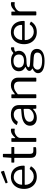

<svg xmlns="http://www.w3.org/2000/svg" viewBox="1536 -2328 967 4078"><g transform="rotate(-90 2019.0 -288.5)"><path d="M429 -700Q430 -698 430 -694Q430 -686 419 -683L190 -611Q188 -610 184 -610Q177 -610 174 -619L166 -641Q165 -643 165 -646Q165 -654 171 -655L402 -751Q403 -752 406 -752Q412 -752 414 -746ZM308 -54Q408 -54 464 -137Q468 -141 471 -141.5Q474 -142 478 -140L520 -119Q528 -114 522 -105Q483 -45 429 -17.5Q375 10 300 10Q227 10 169 -24Q111 -58 78.5 -119.5Q46 -181 46 -260Q46 -345 79 -408.5Q112 -472 169.5 -506Q227 -540 299 -540Q371 -540 425.5 -508Q480 -476 510 -414.5Q540 -353 540 -269V-265Q540 -256 537 -251.5Q534 -247 525 -247H142Q133 -247 133 -232Q133 -184 156.5 -143Q180 -102 220 -78Q260 -54 308 -54ZM439 -302Q450 -302 453 -304.5Q456 -307 456 -316Q456 -360 437.5 -397.5Q419 -435 383.5 -457.5Q348 -480 301 -480Q250 -480 212 -454.5Q174 -429 154 -388.5Q134 -348 135 -302Z M798 -468Q790 -468 790 -459V-142Q790 -97 805 -80Q820 -63 854 -63H923Q934 -63 934 -52L933 -18Q933 -8 921 -5Q895 0 827 0Q764 0 735 -29.5Q706 -59 706 -123V-457Q706 -468 696 -468H616Q605 -468 605 -478V-520Q605 -530 615 -530H700Q707 -530 707 -538L718 -697Q718 -710 729 -710H779Q791 -710 791 -696V-538Q791 -530 799 -530H925Q936 -530 936 -521V-478Q936 -468 925 -468Z M1045 -13V-517Q1045 -530 1056 -530H1114Q1125 -530 1125 -519V-454Q1125 -448 1128.5 -447Q1132 -446 1136 -451Q1212 -540 1291 -540Q1326 -540 1326 -527V-467Q1326 -457 1317 -459Q1299 -462 1272 -462Q1243 -462 1209 -445Q1175 -428 1152 -401Q1129 -374 1129 -346V-15Q1129 0 1114 0H1059Q1045 0 1045 -13Z M1555 10Q1477 10 1432.5 -29.5Q1388 -69 1388 -135Q1388 -215 1455.5 -261Q1523 -307 1651 -315L1729 -321Q1746 -323 1746 -336V-363Q1746 -417 1712.5 -448.5Q1679 -480 1622 -480Q1534 -480 1478 -400Q1475 -395 1472 -393.5Q1469 -392 1464 -394L1410 -412Q1405 -414 1405 -419Q1405 -422 1408 -428Q1438 -481 1493.5 -510.5Q1549 -540 1625 -540Q1723 -540 1775 -494.5Q1827 -449 1827 -369V-15Q1827 -6 1824 -3Q1821 0 1813 0H1763Q1751 0 1749 -16L1747 -62Q1746 -69 1742 -69Q1738 -69 1733 -64Q1656 10 1555 10ZM1731 -270 1666 -264Q1573 -258 1522.5 -228Q1472 -198 1472 -145Q1472 -102 1502.5 -77Q1533 -52 1584 -52Q1615 -52 1645 -63Q1675 -74 1698 -93Q1721 -111 1733.5 -131.5Q1746 -152 1746 -171V-254Q1746 -270 1731 -270Z M1973 -13V-517Q1973 -530 1984 -530H2044Q2055 -530 2055 -519V-461Q2055 -450 2064 -458Q2120 -502 2159.5 -521Q2199 -540 2248 -540Q2324 -540 2366.5 -499Q2409 -458 2409 -389V-16Q2409 0 2394 0H2338Q2325 0 2325 -13V-370Q2325 -420 2299.5 -447Q2274 -474 2221 -474Q2179 -474 2143.5 -455.5Q2108 -437 2057 -393V-15Q2057 -7 2053.5 -3.5Q2050 0 2042 0H1987Q1973 0 1973 -13Z M3055 -523V-488Q3055 -478 3050.5 -473.5Q3046 -469 3035 -470Q3002 -470 2983 -461Q2959 -451 2963 -438Q2964 -434 2969 -423Q2974 -412 2977 -398.5Q2980 -385 2980 -370Q2980 -299 2924.5 -254Q2869 -209 2763 -209Q2692 -209 2661 -197Q2630 -185 2630 -166Q2630 -151 2651 -143.5Q2672 -136 2721 -133L2850 -126Q2936 -121 2978 -85Q3020 -49 3020 13Q3020 89 2953.5 132Q2887 175 2764 175Q2637 175 2570.5 138.5Q2504 102 2504 34Q2504 -33 2598 -79Q2609 -84 2598 -90Q2552 -110 2552 -149Q2552 -171 2572.5 -191Q2593 -211 2631 -224Q2636 -225 2636 -229Q2636 -234 2631 -236Q2587 -259 2566 -291.5Q2545 -324 2545 -370Q2545 -448 2604 -493Q2663 -538 2771 -538Q2866 -538 2921 -493Q2928 -488 2931 -488Q2935 -488 2942 -493Q2961 -512 2986.5 -525.5Q3012 -539 3036 -539Q3055 -539 3055 -523ZM2901 -371Q2901 -425 2866 -455Q2831 -485 2763 -485Q2697 -485 2660 -454.5Q2623 -424 2623 -371Q2623 -319 2659.5 -290.5Q2696 -262 2763 -262Q2832 -262 2866.5 -290Q2901 -318 2901 -371ZM2675 -65Q2657 -66 2634 -54.5Q2611 -43 2595 -22Q2579 -1 2579 24Q2579 72 2628 97.5Q2677 123 2773 123Q2942 123 2942 23Q2942 -12 2918.5 -32Q2895 -52 2842 -55Z M3382 -54Q3482 -54 3538 -137Q3542 -141 3545 -141.5Q3548 -142 3552 -140L3594 -119Q3602 -114 3596 -105Q3557 -45 3503 -17.5Q3449 10 3374 10Q3301 10 3243 -24Q3185 -58 3152.5 -119.5Q3120 -181 3120 -260Q3120 -345 3153 -408.5Q3186 -472 3243.5 -506Q3301 -540 3373 -540Q3445 -540 3499.5 -508Q3554 -476 3584 -414.5Q3614 -353 3614 -269V-265Q3614 -256 3611 -251.5Q3608 -247 3599 -247H3216Q3207 -247 3207 -232Q3207 -184 3230.5 -143Q3254 -102 3294 -78Q3334 -54 3382 -54ZM3513 -302Q3524 -302 3527 -304.5Q3530 -307 3530 -316Q3530 -360 3511.5 -397.5Q3493 -435 3457.5 -457.5Q3422 -480 3375 -480Q3324 -480 3286 -454.5Q3248 -429 3228 -388.5Q3208 -348 3209 -302Z M3732 -13V-517Q3732 -530 3743 -530H3801Q3812 -530 3812 -519V-454Q3812 -448 3815.5 -447Q3819 -446 3823 -451Q3899 -540 3978 -540Q4013 -540 4013 -527V-467Q4013 -457 4004 -459Q3986 -462 3959 -462Q3930 -462 3896 -445Q3862 -428 3839 -401Q3816 -374 3816 -346V-15Q3816 0 3801 0H3746Q3732 0 3732 -13Z"/></g></svg>

Font: Libre Franklin
Style: Regular
Weight: 400
Designer: Pablo Impallari, Rodrigo Fuenzalida
Foundry: Impallari Type
Version: Version 1.002; ttfautohint (v1.5)